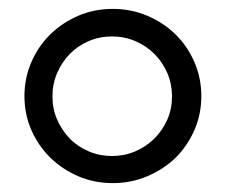

<svg xmlns="http://www.w3.org/2000/svg" viewBox="-20 -404 508 432"><path d="M375 -49Q348 -23 311.5 -7.5Q275 8 234 8Q192 8 156 -7.5Q120 -23 93 -49.5Q66 -76 50.5 -111.5Q35 -147 35 -188Q35 -228 50.5 -264Q66 -300 93 -326.5Q120 -353 156 -368.5Q192 -384 234 -384Q275 -384 311.5 -368.5Q348 -353 375 -326.5Q402 -300 417.5 -264Q433 -228 433 -188Q433 -147 417.5 -111.5Q402 -76 375 -49ZM137 -92Q155 -74 179.5 -63.5Q204 -53 232 -53Q260 -53 284.5 -63.5Q309 -74 327.5 -92.5Q346 -111 356.5 -135Q367 -159 367 -187Q367 -215 356.5 -239.5Q346 -264 327.5 -282.5Q309 -301 284.5 -311.5Q260 -322 232 -322Q204 -322 179.5 -311.5Q155 -301 137 -282.5Q119 -264 108.5 -239.5Q98 -215 98 -187Q98 -159 108.5 -135Q119 -111 137 -92Z"/></svg>

Font: Josefin Slab SemiBold
Style: Regular
Weight: 600
Designer: Santiago Orozco
Foundry: Typemade
Version: Version 2.000